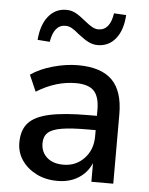

<svg xmlns="http://www.w3.org/2000/svg" viewBox="-53 -778 643 830"><g transform="rotate(5 268.5 -362.5)"><path d="M227 9Q176 9 136 -11Q96 -31 72.5 -65Q49 -99 49 -142Q49 -196 76.5 -227Q104 -258 167.5 -272Q231 -286 339 -286H373V-312Q373 -369 349 -394Q325 -419 270 -419Q228 -419 186 -406.5Q144 -394 100 -367L69 -438Q107 -465 164 -481Q221 -497 273 -497Q373 -497 421 -449.5Q469 -402 469 -301V0H374V-81Q356 -39 318 -15Q280 9 227 9ZM247 -63Q301 -63 337 -101Q373 -139 373 -197V-224H340Q267 -224 225.5 -217Q184 -210 166.5 -193.5Q149 -177 149 -148Q149 -110 175 -86.5Q201 -63 247 -63ZM142 -587 89 -591Q94 -656 124 -693.5Q154 -731 202 -731Q224 -731 242.5 -721Q261 -711 285 -691Q307 -673 320.5 -666Q334 -659 346 -659Q397 -659 408 -734L461 -731Q457 -665 427 -628Q397 -591 349 -591Q329 -591 310.5 -600Q292 -609 265 -630Q244 -648 231 -655Q218 -662 204 -662Q154 -662 142 -587Z"/></g></svg>

Font: Nunito Sans SemiBold
Style: Regular
Weight: 600
Designer: Vernon Adams
Foundry: Vernon Adams
Version: Version 3.101; ttfautohint (v1.8.4.7-5d5b);gftools[0.9.27]